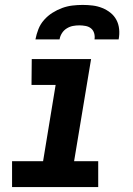

<svg xmlns="http://www.w3.org/2000/svg" viewBox="-20 -760 540 780"><path d="M29 0V-105H155L206 -415H108L109 -520H350L281 -105H379V0ZM124 -600Q128 -621 136 -641.5Q144 -662 159 -679Q174 -696 193 -708Q212 -720 232.5 -727.5Q253 -735 274 -737.5Q295 -740 316 -740Q337 -740 357 -737.5Q377 -735 395.5 -727.5Q414 -720 429 -708Q444 -696 453 -679Q462 -662 464 -641.5Q466 -621 462 -600H364Q366 -613 362.5 -625Q359 -637 350 -644.5Q341 -652 328 -654.5Q315 -657 302 -657Q289 -657 276 -654.5Q263 -652 251 -644.5Q239 -637 231.5 -625Q224 -613 222 -600Z"/></svg>

Font: Iosevka Extrabold Oblique
Style: Regular
Weight: 800
Italic angle: -9°
Monospace: yes
Designer: Belleve Invis
Foundry: Belleve Invis
Version: Version 32.5.0; ttfautohint (v1.8.4)